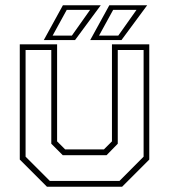

<svg xmlns="http://www.w3.org/2000/svg" viewBox="-20 -708 641 728"><path d="M158 0 55 -103V-540H196.5V-172L227 -141.5H374L404.5 -172V-540H546V-103L443 0ZM169 -22H433L524.5 -114V-518.5H426.5V-163L384 -119.5H218L174.5 -163V-518.5H77V-114ZM322 -556 394.5 -688H538L440.5 -556ZM179.5 -573H252.5L321.5 -670.5H233ZM146 -556 218.5 -688H362L264.5 -556ZM355.5 -573H428.5L497.5 -670.5H409Z"/></svg>

Font: Tourney ExtraLight
Style: Regular
Weight: 250
Designer: Tyler Finck
Foundry: Etcetera Type Co
Version: Version 1.015